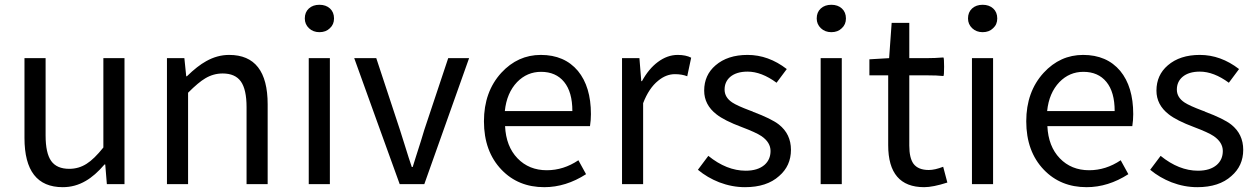

<svg xmlns="http://www.w3.org/2000/svg" viewBox="-20 -775 5287 808"><path d="M244.1 12.7Q83 12.7 83 -194.3V-530.3H171.9V-205.1Q171.9 -130.9 195.3 -97.7Q218.8 -64.5 271.5 -64.5Q311.5 -64.5 344.7 -85.9Q376 -105.5 415 -154.3V-530.3H503.9V-264.6V0H429.7L422.9 -83H419.9Q379.9 -36.1 340.8 -13.7Q295.9 12.7 244.1 12.7Z M682.6 0V-264.6V-530.3H755.9L763.7 -454.1H766.6Q810.5 -497.1 847.7 -517.6Q894.5 -543.9 944.3 -543.9Q1106.4 -543.9 1106.4 -335.9V0H1017.6V-324.2Q1017.6 -398.4 993.7 -432.1Q969.7 -465.8 917 -465.8Q877.9 -465.8 843.8 -445.3Q815.4 -428.7 771.5 -384.8V0Z M1279.3 0V-530.3H1368.2V-264.6V0ZM1324.2 -639.6Q1297.9 -639.6 1280.3 -656.2Q1262.7 -672.9 1262.7 -697.3Q1262.7 -723.6 1279.8 -739.3Q1296.9 -754.9 1324.2 -754.9Q1351.6 -754.9 1368.7 -739.3Q1385.7 -723.6 1385.7 -697.3Q1385.7 -671.9 1368.2 -656.2Q1351.6 -639.6 1324.2 -639.6Z M1662.1 0 1566.4 -264.6 1470.7 -530.3H1563.5L1663.1 -228.5Q1668.9 -209 1681.6 -169.9Q1702.1 -103.5 1712.9 -72.3H1716.8Q1721.7 -86.9 1730.5 -116.2Q1754.9 -191.4 1765.6 -228.5L1866.2 -530.3H1954.1L1765.6 0Z M2270.5 12.7Q2161.1 12.7 2090.8 -60.5Q2016.6 -137.7 2016.6 -264.6Q2016.6 -388.7 2089.8 -468.8Q2159.2 -543.9 2255.9 -543.9Q2355.5 -543.9 2412.1 -476.6Q2466.8 -410.2 2466.8 -294.9Q2466.8 -269.5 2462.9 -244.1H2284.2H2105.5Q2109.4 -159.2 2157.7 -108.9Q2206.1 -58.6 2281.2 -58.6Q2351.6 -58.6 2414.1 -100.6L2446.3 -42Q2361.3 12.7 2270.5 12.7ZM2104.5 -307.6H2246.1H2388.7Q2388.7 -387.7 2354 -430.2Q2319.3 -472.7 2256.8 -472.7Q2198.2 -472.7 2156.2 -429.7Q2112.3 -383.8 2104.5 -307.6Z M2597.7 0V-264.6V-530.3H2670.9L2678.7 -433.6H2681.6Q2710 -485.4 2748 -513.7Q2788.1 -543.9 2832 -543.9Q2866.2 -543.9 2888.7 -532.2L2872.1 -454.1Q2849.6 -462.9 2820.3 -462.9Q2783.2 -462.9 2750 -435.5Q2710.9 -404.3 2686.5 -340.8V0Z M3115.2 12.7Q3060.5 12.7 3006.8 -7.8Q2957 -27.3 2917 -60.5L2960.9 -119.1Q3038.1 -56.6 3118.2 -56.6Q3168.9 -56.6 3197.3 -81.1Q3222.7 -103.5 3222.7 -139.6Q3222.7 -175.8 3184.6 -202.1Q3161.1 -217.8 3101.6 -240.2Q3028.3 -267.6 2995.1 -293.9Q2943.4 -334 2943.4 -393.6Q2943.4 -459 2991.2 -500Q3042 -543.9 3126 -543.9Q3213.9 -543.9 3291 -484.4L3248 -426.8Q3184.6 -473.6 3126 -473.6Q3079.1 -473.6 3052.7 -451.2Q3029.3 -430.7 3029.3 -397.9Q3029.3 -365.2 3061.5 -343.8Q3082 -330.1 3136.7 -309.6Q3143.6 -306.6 3147.5 -305.7L3148.4 -304.7Q3226.6 -275.4 3257.8 -251Q3308.6 -210.9 3308.6 -144.5Q3308.6 -77.1 3258.8 -34.2Q3207 12.7 3115.2 12.7Z M3433.6 0V-530.3H3522.5V-264.6V0ZM3478.5 -639.6Q3452.1 -639.6 3434.6 -656.2Q3417 -672.9 3417 -697.3Q3417 -723.6 3434.1 -739.3Q3451.2 -754.9 3478.5 -754.9Q3505.9 -754.9 3522.9 -739.3Q3540 -723.6 3540 -697.3Q3540 -671.9 3522.5 -656.2Q3505.9 -639.6 3478.5 -639.6Z M3869.1 12.7Q3717.8 12.7 3717.8 -164.1V-458H3638.7V-525.4L3721.7 -530.3L3732.4 -678.7H3806.6V-530.3H3878.9Q3915 -530.3 3950.2 -533.2Q3953.1 -531.2 3953.1 -494.1Q3953.1 -457 3950.2 -455.1Q3923.8 -458 3878.9 -458H3806.6V-309.6V-162.1Q3806.6 -110.4 3824.2 -85.9Q3843.8 -59.6 3888.7 -59.6Q3914.1 -59.6 3949.2 -73.2L3966.8 -6.8Q3906.2 12.7 3869.1 12.7Z M4070.3 0V-530.3H4159.2V-264.6V0ZM4115.2 -639.6Q4088.9 -639.6 4071.3 -656.2Q4053.7 -672.9 4053.7 -697.3Q4053.7 -723.6 4070.8 -739.3Q4087.9 -754.9 4115.2 -754.9Q4142.6 -754.9 4159.7 -739.3Q4176.8 -723.6 4176.8 -697.3Q4176.8 -671.9 4159.2 -656.2Q4142.6 -639.6 4115.2 -639.6Z M4552.7 12.7Q4443.4 12.7 4373 -60.5Q4298.8 -137.7 4298.8 -264.6Q4298.8 -388.7 4372.1 -468.8Q4441.4 -543.9 4538.1 -543.9Q4637.7 -543.9 4694.3 -476.6Q4749 -410.2 4749 -294.9Q4749 -269.5 4745.1 -244.1H4566.4H4387.7Q4391.6 -159.2 4439.9 -108.9Q4488.3 -58.6 4563.5 -58.6Q4633.8 -58.6 4696.3 -100.6L4728.5 -42Q4643.6 12.7 4552.7 12.7ZM4386.7 -307.6H4528.3H4670.9Q4670.9 -387.7 4636.2 -430.2Q4601.6 -472.7 4539.1 -472.7Q4480.5 -472.7 4438.5 -429.7Q4394.5 -383.8 4386.7 -307.6Z M5018.6 12.7Q4963.9 12.7 4910.2 -7.8Q4860.4 -27.3 4820.3 -60.5L4864.3 -119.1Q4941.4 -56.6 5021.5 -56.6Q5072.3 -56.6 5100.6 -81.1Q5126 -103.5 5126 -139.6Q5126 -175.8 5087.9 -202.1Q5064.5 -217.8 5004.9 -240.2Q4931.6 -267.6 4898.4 -293.9Q4846.7 -334 4846.7 -393.6Q4846.7 -459 4894.5 -500Q4945.3 -543.9 5029.3 -543.9Q5117.2 -543.9 5194.3 -484.4L5151.4 -426.8Q5087.9 -473.6 5029.3 -473.6Q4982.4 -473.6 4956.1 -451.2Q4932.6 -430.7 4932.6 -397.9Q4932.6 -365.2 4964.8 -343.8Q4985.4 -330.1 5040 -309.6Q5046.9 -306.6 5050.8 -305.7L5051.8 -304.7Q5129.9 -275.4 5161.1 -251Q5211.9 -210.9 5211.9 -144.5Q5211.9 -77.1 5162.1 -34.2Q5110.4 12.7 5018.6 12.7Z"/></svg>

Font: Bpmf GenSeki Gothic R
Style: R
Weight: 400
Foundry: But Ko
Version: Version 1.320